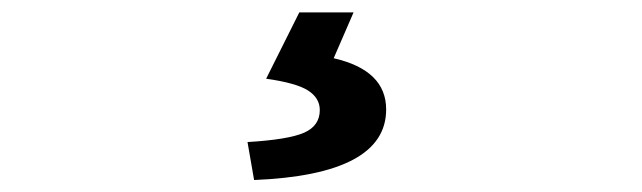

<svg xmlns="http://www.w3.org/2000/svg" viewBox="-20 -24 1040 311"><path d="M391.6 267.6 380.9 206.1Q447.3 202.1 472.7 190.9Q498 179.7 498 154.3Q498 134.8 479 122.6Q460 110.4 411.1 103.5L464.8 -3.9H552.7L520.5 70.3Q605.5 89.8 605.5 153.3Q605.5 258.8 391.6 267.6Z"/></svg>

Font: GenEi Gothic M Regular
Style: Bold
Weight: 700
Designer: o_tamon (Modified); [Source Han Sans]
Ryoko NISHIZUKA  (kana & ideographs); Paul D. Hunt (Latin, Greek & Cyrillic); Wenl
Version: Version 1.1a;Original Version 1.004